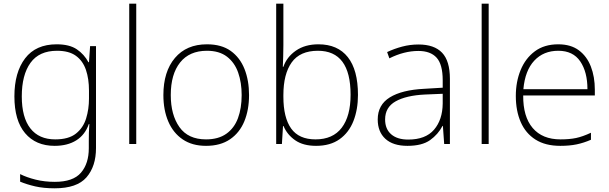

<svg xmlns="http://www.w3.org/2000/svg" viewBox="-20 -780 3301 1040"><path d="M287 -540Q356 -540 396 -513Q436 -486 459 -443H462L468 -530H500V22Q500 121 448.5 180.5Q397 240 276 240Q216 240 170.5 229.5Q125 219 89 204V163Q125 181 173 193Q221 205 277 205Q376 205 418.5 155.5Q461 106 461 23V-15Q461 -40 461.5 -61.5Q462 -83 464 -108H461Q441 -50 393.5 -20Q346 10 276 10Q174 10 116 -58.5Q58 -127 58 -258Q58 -388 116 -464Q174 -540 287 -540ZM289 -505Q192 -505 145 -439.5Q98 -374 98 -258Q98 -144 144.5 -84.5Q191 -25 279 -25Q352 -25 391.5 -56.5Q431 -88 446.5 -138.5Q462 -189 462 -246V-289Q462 -353 445.5 -401.5Q429 -450 391.5 -477.5Q354 -505 289 -505Z M718 0H680V-760H718Z M1329 -265Q1329 -185 1303.5 -123Q1278 -61 1226 -25.5Q1174 10 1096 10Q1021 10 969.5 -25Q918 -60 891.5 -122Q865 -184 865 -265Q865 -392 927.5 -466Q990 -540 1101 -540Q1180 -540 1230 -504Q1280 -468 1304.5 -406Q1329 -344 1329 -265ZM905 -265Q905 -158 952 -91.5Q999 -25 1096 -25Q1163 -25 1206 -55.5Q1249 -86 1269 -140Q1289 -194 1289 -265Q1289 -333 1270 -387Q1251 -441 1209.5 -473Q1168 -505 1101 -505Q1006 -505 955.5 -441.5Q905 -378 905 -265Z M1515 -535Q1515 -509 1514 -475Q1513 -441 1512 -418H1515Q1533 -471 1582.5 -505.5Q1632 -540 1705 -540Q1809 -540 1864 -470.5Q1919 -401 1919 -266Q1919 -187 1894.5 -124.5Q1870 -62 1819.5 -26Q1769 10 1692 10Q1622 10 1578.5 -20.5Q1535 -51 1516 -97H1513L1507 0H1476V-760H1515ZM1702 -505Q1605 -505 1560 -442Q1515 -379 1515 -265V-256Q1515 -143 1557 -84Q1599 -25 1689 -25Q1783 -25 1831 -88Q1879 -151 1879 -267Q1879 -505 1702 -505Z M2247 -539Q2332 -539 2374.5 -494.5Q2417 -450 2417 -353V0H2386L2379 -98H2377Q2353 -52 2309.5 -21Q2266 10 2187 10Q2109 10 2067.5 -28Q2026 -66 2026 -133Q2026 -212 2091.5 -252.5Q2157 -293 2278 -299L2378 -305V-345Q2378 -431 2345 -467.5Q2312 -504 2246 -504Q2169 -504 2089 -464L2077 -498Q2115 -516 2158 -527.5Q2201 -539 2247 -539ZM2282 -268Q2180 -263 2123 -231Q2066 -199 2066 -133Q2066 -81 2099 -52.5Q2132 -24 2191 -24Q2285 -24 2331 -77.5Q2377 -131 2378 -219V-272Z M2627 0H2589V-760H2627Z M3004 -540Q3072 -540 3115.5 -507.5Q3159 -475 3180.5 -419.5Q3202 -364 3202 -294V-263H2814Q2813 -148 2865.5 -86.5Q2918 -25 3016 -25Q3065 -25 3100.5 -32.5Q3136 -40 3181 -61V-23Q3142 -6 3103.5 2Q3065 10 3015 10Q2934 10 2880.5 -24Q2827 -58 2800.5 -119Q2774 -180 2774 -260Q2774 -337 2800 -400.5Q2826 -464 2877 -502Q2928 -540 3004 -540ZM3004 -505Q2924 -505 2874 -451.5Q2824 -398 2815 -297H3162Q3162 -390 3123 -447.5Q3084 -505 3004 -505Z"/></svg>

Font: Noto Sans Bengali ExtraLight
Style: Regular
Weight: 200
Designer: Jelle Bosma - Monotype Design Team
Foundry: Monotype Imaging Inc.
Version: Version 2.003; ttfautohint (v1.8.4.7-5d5b)